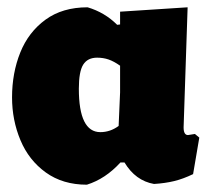

<svg xmlns="http://www.w3.org/2000/svg" viewBox="-20 -497 586 526"><path d="M526 -120 509 -20Q482 -7 457.5 -1Q433 5 402 7Q351 -2 321 -52H310Q269 -7 218 9Q152 9 105.5 -24.5Q59 -58 36 -113Q13 -168 13 -230Q13 -297 35.5 -353Q58 -409 104.5 -443Q151 -477 220 -477Q267 -463 301 -429L309 -430V-465L494 -477L483 -148Q483 -127 495 -127L514 -130ZM255 -135Q282 -135 305 -152L309 -244V-317Q292 -329 277.5 -334Q263 -339 246 -339Q220 -339 208 -320Q196 -301 196 -254Q196 -135 255 -135Z"/></svg>

Font: Luna Sans Black
Style: Regular
Weight: 900
Designer: Juan Pablo del Peral
Foundry: Huerta Tipografica
Version: Version 2.001; ttfautohint (v1.5)